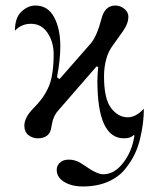

<svg xmlns="http://www.w3.org/2000/svg" viewBox="-20 -488 568 694"><path d="M116 12Q98 12 83 0.5Q68 -11 68 -34Q68 -64 103 -99Q154 -150 166 -206Q174 -244 174 -291Q174 -336 152 -369Q130 -402 92 -402Q57 -402 34 -377Q34 -424 57.5 -446Q81 -468 108 -468Q153 -468 175.5 -426Q198 -384 198 -321Q198 -271 186 -209L195 -202L309 -332Q331 -359 347 -421Q359 -468 397 -468Q415 -468 429.5 -456Q444 -444 444 -428Q444 -403 425 -376L390 -327Q371 -302 364 -274Q356 -245 356 -212Q356 -131 381.5 -97.5Q407 -64 442 -64Q471 -64 500 -95Q500 -42 486 15Q479 44 466.5 70Q454 96 431.5 124Q409 152 370 169Q331 186 280 186Q239 186 212 169.5Q185 153 185 126Q185 108 200 97Q211 89 229 89Q256 89 282 108Q330 142 353 142Q393 142 425 101Q457 60 466 2L463 0Q453 12 428 12Q332 12 332 -196Q332 -214 335 -246L329 -248L190 -88Q171 -67 166 -30Q161 12 116 12Z"/></svg>

Font: Old Standard TT
Style: Regular
Weight: 400
Designer: Alexey Kryukov <alexios@thessalonica.org.ru>
Version: Version 1.0